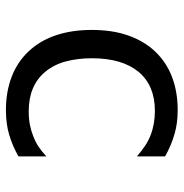

<svg xmlns="http://www.w3.org/2000/svg" viewBox="-6 -594 614 642"><g transform="rotate(90 301.0 -273.0)"><path d="M347.7 14.2Q286.6 14.2 236.6 -5.1Q186.5 -24.4 151.4 -62Q115.7 -100.1 97.9 -153.1Q80.1 -206.1 80.1 -272.9Q80.1 -342.8 98.9 -395.5Q117.7 -448.2 151.9 -484.4Q188 -522.5 237.5 -541.3Q287.1 -560.1 348.1 -560.1Q370.6 -560.1 389.6 -557.6Q408.7 -555.2 427.2 -549.8Q464.4 -539.6 502.9 -518.1V-423.8Q484.9 -439.5 467.3 -451.2Q449.7 -462.9 431.6 -469.7Q395 -483.9 350.6 -483.9Q265.6 -483.9 220.2 -429.2Q174.8 -374 174.8 -273.4Q174.8 -226.6 185.3 -186.5Q195.8 -146.5 220.2 -117.2Q266.1 -62 352.1 -62Q376.5 -62 396.7 -65.9Q417 -69.8 434.1 -76.7Q456.1 -85 471.9 -95.9Q487.8 -106.9 502.9 -121.1V-27.8Q486.3 -18.1 466.8 -9.8Q447.3 -1.5 428.7 3.9Q411.6 8.8 391.4 11.5Q371.1 14.2 347.7 14.2Z"/></g></svg>

Font: Hack
Style: Regular
Weight: 400
Monospace: yes
Designer: Christopher Simpkins
Foundry: Christopher Simpkins
Version: Version 2.019; ttfautohint (v1.4.1) -l 4 -r 80 -G 350 -x 0 -